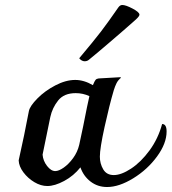

<svg xmlns="http://www.w3.org/2000/svg" viewBox="-20 -739 689 771"><path d="M649 -211Q649 -163 610.5 -110.5Q572 -58 515 -23Q458 12 410 12Q372 12 343.5 -10Q315 -32 303 -67Q276 -33 238 -12.5Q200 8 170 8Q144 8 118 -7.5Q92 -23 74 -47Q56 -71 55 -95Q78 -197 96 -293Q100 -313 130 -343.5Q160 -374 202 -396Q244 -418 282 -418Q317 -418 353 -397Q360 -414 364 -418.5Q368 -423 376 -424L463 -429L466 -427Q454 -417 448 -405Q442 -393 437 -377Q419 -316 400 -229.5Q381 -143 381 -110Q381 -82 394.5 -59Q408 -36 437 -36Q467 -36 506.5 -62Q546 -88 580.5 -135Q615 -182 631 -241Q649 -241 649 -211ZM298 -157 314 -232Q332 -324 339 -353Q313 -365 284 -365Q237 -365 213.5 -335.5Q190 -306 182 -269L151 -118Q153 -93 169 -72.5Q185 -52 202 -52Q216 -52 236 -66Q256 -80 273.5 -104Q291 -128 298 -157ZM320 -493Q308 -493 298 -505Q357 -575 386 -613Q415 -651 455 -709Q462 -719 471 -719Q485 -719 512.5 -704.5Q540 -690 540 -680Q540 -674 526 -661Q488 -627 428.5 -576Q369 -525 337 -499Q330 -493 320 -493Z"/></svg>

Font: Charmonman
Style: Bold
Weight: 700
Designer: Ekaluck Peanpanawate
Foundry: Cadson Demak Co.,Ltd.
Version: Version 1.000; ttfautohint (v1.6)